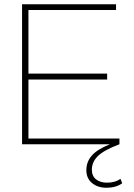

<svg xmlns="http://www.w3.org/2000/svg" viewBox="-20 -680 631 905"><path d="M84 0V-660H527V-633H114V-333H485V-305H114V-27H543V0Q471 27 442 55Q413 83 413 120Q413 150 433 165.5Q453 181 484 181Q523 181 548 163L556 184Q526 205 482 205Q441 205 414 183Q387 161 387 122Q387 83 412.5 53.5Q438 24 498 0Z"/></svg>

Font: Human Sans ExtraLight
Style: Regular
Weight: 200
Designer: Tim Radville
Foundry: Continuum
Version: Version 1.000;FEAKit 1.0